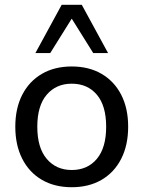

<svg xmlns="http://www.w3.org/2000/svg" viewBox="-20 -774 600 803"><path d="M280 9Q208 9 155 -22Q102 -53 73 -110Q44 -167 44 -244Q44 -321 73 -377.5Q102 -434 155 -465Q208 -496 280 -496Q352 -496 405 -465Q458 -434 487 -377.5Q516 -321 516 -244Q516 -167 487 -110Q458 -53 405 -22Q352 9 280 9ZM280 -63Q346 -63 385 -109.5Q424 -156 424 -244Q424 -332 385 -378Q346 -424 280 -424Q215 -424 175.5 -378Q136 -332 136 -244Q136 -156 175.5 -109.5Q215 -63 280 -63ZM128 -552 238 -754H322L432 -552H370L280 -696L190 -552Z"/></svg>

Font: Nunito Sans 12pt ExtraLight Medium
Style: Regular
Weight: 500
Version: Version 3.101;gftools[0.9.27]